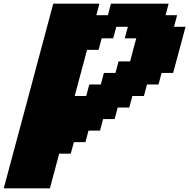

<svg xmlns="http://www.w3.org/2000/svg" viewBox="-54 -895 1025 1040"><path d="M-33.7 125H216.3L266.6 -62.5H329.1L346.2 -125H408.7L425.3 -187.5H487.8L504.4 -250H566.9L583.5 -312.5H646L663.1 -375H725.6L742.2 -437.5H804.7L821.3 -500H883.8Q895 -541.5 917.5 -625Q939.9 -708.5 951.2 -750H888.7L905.3 -812.5H842.8L859.4 -875H546.9L530.3 -812.5H467.8L484.4 -875H234.4Q189.9 -708 100.6 -375Q11.2 -42 -33.7 125ZM413.1 -375H350.6Q361.8 -416.5 384 -500Q406.2 -583.5 417.5 -625H480L496.6 -687.5H559.1L576.2 -750H638.7L621.6 -687.5H684.1Q678.2 -667 667.2 -625.2Q656.2 -583.5 650.9 -562.5H588.4L571.3 -500H508.8L492.2 -437.5H429.7Z"/></svg>

Font: Faithful 32x
Style: BoldOblique
Weight: 400
Foundry: Faithful Resource Pack
Version: Version 1.0; January 27, 2023